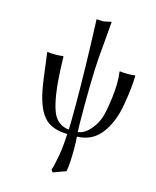

<svg xmlns="http://www.w3.org/2000/svg" viewBox="-135 -789 908 1118"><g transform="rotate(15 319.0 -230.0)"><path d="M374 0Q377 26 377 76Q377 165 368 210L292 238L281 224Q292 194 302.5 133.5Q313 73 316 0Q230 -2 185 -43Q126 -97 104 -249Q99 -280 92 -339Q85 -398 80 -429L82 -432Q100 -429 129 -429Q158 -429 176 -432L178 -429Q180 -338 186 -271Q200 -127 233 -77Q263 -33 318 -27Q320 -78 320 -176Q320 -388 308 -690L350 -688L397 -698L384 -542Q370 -421 370 -181Q370 -51 372 -27Q422 -32 466 -98Q485 -126 495.5 -166Q506 -206 514 -271Q526 -365 516 -429L518 -432Q536 -429 565 -429Q591 -429 609 -432L611 -429Q610 -357 591 -249Q572 -138 516 -68Q463 -2 374 0Z"/></g></svg>

Font: Libertinus Sans
Style: Regular
Weight: 400
Designer: Philipp H. Poll
Foundry: Khaled Hosny
Version: Version 6.1